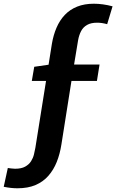

<svg xmlns="http://www.w3.org/2000/svg" viewBox="-59 -807 625 1032"><path d="M35 205Q18 205 -0.5 203Q-19 201 -39 197L-17 96Q-8 97 2 98.5Q12 100 22 100Q56 100 76.5 88.5Q97 77 108 59.5Q119 42 123.5 23Q128 4 131 -12L191 -388L217 -372H112L125 -448L236 -464L199 -440L220 -572Q228 -619 245 -658.5Q262 -698 289.5 -727Q317 -756 356 -771.5Q395 -787 445 -787Q469 -787 494.5 -783.5Q520 -780 546 -773L517 -677Q489 -685 463 -685Q430 -685 409 -673Q388 -661 377 -640Q366 -619 361 -592L336 -441L312 -460H476L462 -372H299L327 -384L271 -30Q263 21 246 63.5Q229 106 201 138Q173 170 132 187.5Q91 205 35 205Z"/></svg>

Font: Bitter Thin
Style: Bold Italic
Weight: 700
Italic angle: -9°
Version: Version 3.021